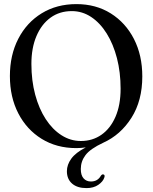

<svg xmlns="http://www.w3.org/2000/svg" viewBox="-20 -730 763 960"><path d="M362 -709.5Q459.5 -709.5 533.8 -663Q608 -616.5 649.8 -535Q691.5 -453.5 691.5 -348Q691.5 -226.5 637.2 -141Q583 -55.5 496.5 -16.5Q431.5 14 407.8 45.2Q384 76.5 384 115Q384 146.5 398 162Q412 177.5 434.5 177.5Q468.5 177.5 484.5 148.5Q490.5 140.5 496.5 142Q506.5 144.5 501.5 158Q495 178 471.5 194.2Q448 210.5 412.5 210.5Q366.5 210.5 340.5 188Q314.5 165.5 314.5 126Q314.5 93.5 336.5 63.2Q358.5 33 409 7Q384 10.5 361.5 10.5Q263 10.5 188.2 -35.8Q113.5 -82 71.5 -163.2Q29.5 -244.5 29.5 -349.5Q29.5 -455 71.5 -536.2Q113.5 -617.5 188.5 -663.5Q263.5 -709.5 362 -709.5ZM583 -286.5Q583 -368.5 564.8 -439Q546.5 -509.5 513.5 -562.5Q480.5 -615.5 436 -645Q391.5 -674.5 339 -674.5Q278 -674.5 232.8 -641.8Q187.5 -609 162.2 -549.5Q137 -490 137 -410.5Q137 -327 156 -256.5Q175 -186 208.8 -134.2Q242.5 -82.5 287.5 -53.8Q332.5 -25 384.5 -25Q442.5 -25 487.2 -56.2Q532 -87.5 557.5 -146.2Q583 -205 583 -286.5Z"/></svg>

Font: Fraunces 144pt Soft
Style: Regular
Weight: 400
Version: Version 1.000;[0bf87f6ff]